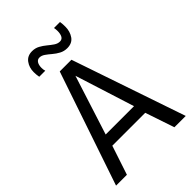

<svg xmlns="http://www.w3.org/2000/svg" viewBox="-262 -1018 1126 1126"><g transform="rotate(-45 300.5 -455.5)"><path d="M12 0 252 -707H349L590 0H496L435 -181H162L102 0ZM181 -255H416L299 -624ZM145 -770Q143 -780 142 -791Q141 -802 141 -812Q141 -850 161.5 -878Q182 -906 221 -906Q247 -906 268 -894.5Q289 -883 307 -868Q325 -853 342 -841.5Q359 -830 377 -830Q395 -830 403 -845Q411 -860 411 -884Q411 -899 408 -911H458Q460 -900 460.5 -889.5Q461 -879 461 -869Q461 -830 441 -801Q421 -772 380 -772Q354 -772 332.5 -783.5Q311 -795 293 -810.5Q275 -826 258.5 -837.5Q242 -849 225 -849Q209 -849 200 -835Q191 -821 191 -797Q191 -782 195 -770Z"/></g></svg>

Font: Georama
Style: Regular
Weight: 400
Designer: Jean-Baptiste Levee
Foundry: Production Type
Version: Version 1.000